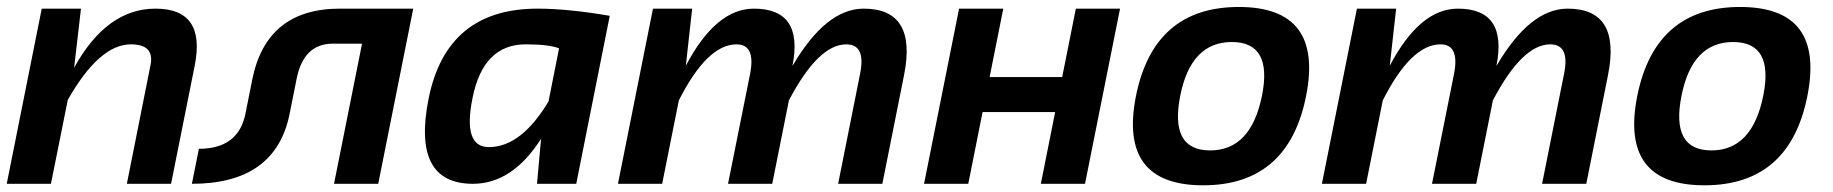

<svg xmlns="http://www.w3.org/2000/svg" viewBox="-28 -538 5365 562"><path d="M-8.3 0 94.2 -512.7H209L189 -339.8Q284.2 -512.7 427.2 -512.7Q575.2 -512.7 542 -346.2L472.7 0H343.3L412.6 -347.7Q424.8 -408.2 355 -408.2Q262.7 -408.2 170.4 -245.6L121.1 0Z M554.2 -102.5Q669.9 -102.5 690.4 -205.1L710.4 -305.2Q752 -512.7 966.8 -512.7H1181.6L1079.1 0H949.7L1031.7 -410.2H946.3Q860.8 -410.2 840.3 -307.6L819.8 -205.1Q778.8 0 533.7 0Z M1608.4 -396.5Q1579.1 -408.2 1510.7 -408.2Q1386.2 -408.2 1355 -250.5Q1326.2 -107.4 1402.8 -107.4Q1497.6 -107.4 1577.6 -241.2ZM1658.7 0H1543.9L1555.7 -131.8Q1471.7 0 1356.4 0Q1176.8 0 1226.6 -249.5Q1279.3 -512.7 1545.4 -512.7Q1634.8 -512.7 1756.8 -491.7Z M1780.8 0 1883.3 -512.7H1998L1979.5 -345.7Q2067.4 -512.7 2178.7 -512.7Q2325.2 -512.7 2291.5 -344.7Q2389.6 -512.7 2500 -512.7Q2657.2 -512.7 2618.2 -317.9L2554.7 0H2425.3L2489.7 -322.8Q2506.8 -408.2 2449.2 -408.2Q2367.2 -408.2 2281.2 -244.1L2232.4 0H2103L2167.5 -321.3Q2184.6 -408.2 2127.9 -408.2Q2042 -408.2 1959 -244.1L1910.2 0Z M2676.8 0 2779.3 -512.7H2908.7L2868.7 -312.5H3081.1L3121.1 -512.7H3250.5L3147.9 0H3018.6L3060.5 -210H2848.1L2806.2 0Z M3514.2 -97.7Q3633.8 -97.7 3666 -258.3Q3697.3 -415 3577.6 -415Q3458 -415 3426.8 -258.3Q3394.5 -97.7 3514.2 -97.7ZM3296.9 -256.3Q3349.1 -517.6 3598.1 -517.6Q3847.2 -517.6 3794.9 -256.3Q3742.7 4.4 3493.7 4.4Q3245.6 4.4 3296.9 -256.3Z M3841.3 0 3943.8 -512.7H4058.6L4040 -345.7Q4127.9 -512.7 4239.3 -512.7Q4385.7 -512.7 4352.1 -344.7Q4450.2 -512.7 4560.5 -512.7Q4717.8 -512.7 4678.7 -317.9L4615.2 0H4485.8L4550.3 -322.8Q4567.4 -408.2 4509.8 -408.2Q4427.7 -408.2 4341.8 -244.1L4293 0H4163.6L4228 -321.3Q4245.1 -408.2 4188.5 -408.2Q4102.5 -408.2 4019.5 -244.1L3970.7 0Z M4981.4 -97.7Q5101.1 -97.7 5133.3 -258.3Q5164.6 -415 5044.9 -415Q4925.3 -415 4894 -258.3Q4861.8 -97.7 4981.4 -97.7ZM4764.2 -256.3Q4816.4 -517.6 5065.4 -517.6Q5314.5 -517.6 5262.2 -256.3Q5210 4.4 4960.9 4.4Q4712.9 4.4 4764.2 -256.3Z"/></svg>

Font: Sansation
Style: Bold Italic
Weight: 700
Designer: Bernd Montag
Version: Version 1.301